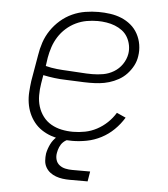

<svg xmlns="http://www.w3.org/2000/svg" viewBox="-51 -584 703 802"><g transform="rotate(5 300.0 -183.5)"><path d="M267 8Q244 8 221 5Q198 2 177 -5.5Q156 -13 138 -25Q120 -37 106.5 -54Q93 -71 84.5 -91Q76 -111 72.5 -133.5Q69 -156 70.5 -179.5Q72 -203 75 -226L94 -336Q98 -363 107 -390Q116 -417 132.5 -441.5Q149 -466 171.5 -485.5Q194 -505 220.5 -517Q247 -529 275 -533.5Q303 -538 330 -538Q355 -538 379.5 -534.5Q404 -531 426 -522Q448 -513 466 -498Q484 -483 495.5 -462Q507 -441 511 -416.5Q515 -392 511 -368Q508 -347 498 -328Q488 -309 473 -293Q458 -277 439 -266.5Q420 -256 400 -250Q380 -244 359.5 -242Q339 -240 319 -240Q294 -240 269 -241.5Q244 -243 219.5 -243.5Q195 -244 171 -247Q147 -250 123 -255L117 -219Q113 -195 113 -170Q113 -145 120 -122.5Q127 -100 141 -81.5Q155 -63 175 -51.5Q195 -40 218.5 -35Q242 -30 267 -30Q292 -30 317.5 -35Q343 -40 366.5 -52.5Q390 -65 409.5 -83.5Q429 -102 443 -125L481 -108Q464 -80 440.5 -57Q417 -34 388 -19Q359 -4 328 2Q297 8 267 8ZM326 -277Q349 -277 372 -281Q395 -285 416 -297.5Q437 -310 451 -330.5Q465 -351 469 -374Q472 -392 468.5 -410.5Q465 -429 456 -444.5Q447 -460 433 -470.5Q419 -481 402.5 -487.5Q386 -494 367 -497Q348 -500 330 -500Q307 -500 284 -496Q261 -492 239 -481.5Q217 -471 198.5 -454.5Q180 -438 167 -417.5Q154 -397 146.5 -374.5Q139 -352 135 -329L130 -294Q153 -288 177.5 -285.5Q202 -283 227 -282Q252 -281 276.5 -279Q301 -277 326 -277ZM271 171Q256 171 241 169Q226 167 212.5 162Q199 157 188 148.5Q177 140 170 127.5Q163 115 162 100Q161 85 163 70Q167 50 176.5 30.5Q186 11 202.5 -3Q219 -17 239.5 -23Q260 -29 280 -29L275 0Q263 0 250.5 4.5Q238 9 229 18Q220 27 215 39Q210 51 208 63Q205 78 209 92Q213 106 224 114.5Q235 123 249 126Q263 129 278 129H353L346 171Z"/></g></svg>

Font: Iosevka Slab XLtEx
Style: Italic
Weight: 200
Width: 7
Italic angle: -9°
Monospace: yes
Designer: Belleve Invis
Foundry: Belleve Invis
Version: Version 11.1.0; ttfautohint (v1.8.3)